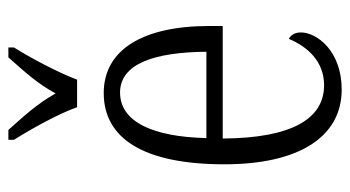

<svg xmlns="http://www.w3.org/2000/svg" viewBox="-204 -602 816 447"><g transform="rotate(-90 203.5 -378.0)"><path d="M178 -606H242C259 -651 293 -715 317 -753V-766H294C262 -730 233 -699 210 -656C186 -699 157 -730 125 -766H102V-753C126 -715 162 -651 178 -606ZM219 10C309 10 352 -48 352 -85C352 -100 345 -109 337 -113C319 -70 285 -31 229 -31C151 -31 106 -106 105 -267H367V-298C367 -454 311 -544 211 -544C105 -544 45 -451 45 -263C45 -89 109 10 219 10ZM307 -305H106C109 -430 144 -506 212 -506C280 -506 306 -424 307 -305Z"/></g></svg>

Font: Noto Serif Tamil ExtraCondensed Light
Style: Italic
Weight: 300
Width: 2
Italic angle: -12°
Designer: Indian Type Foundry, Tom Grace, and the Monotype Design Team
Foundry: Monotype Imaging Inc.
Version: Version 2.003